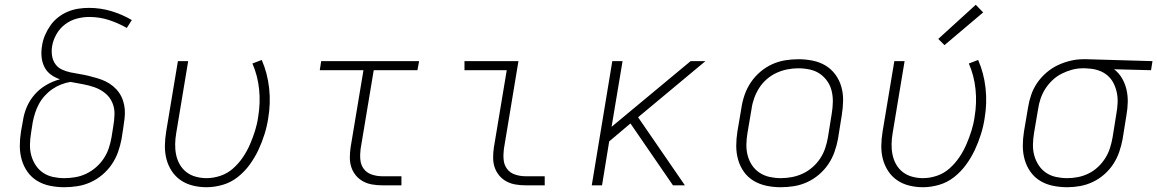

<svg xmlns="http://www.w3.org/2000/svg" viewBox="-20 -776 4846 804"><path d="M249 8Q219 8 189.5 2Q160 -4 136 -18.5Q112 -33 95.5 -56Q79 -79 71 -107Q63 -135 63 -165Q63 -195 68 -226L76 -270Q80 -299 92 -327.5Q104 -356 125 -380Q146 -404 173.5 -420Q201 -436 231 -444Q210 -451 192.5 -464Q175 -477 165.5 -496.5Q156 -516 154 -538.5Q152 -561 156 -584Q159 -606 168 -627.5Q177 -649 190.5 -668.5Q204 -688 223 -703Q242 -718 263.5 -727Q285 -736 307.5 -739.5Q330 -743 352 -743Q402 -743 447.5 -729Q493 -715 532 -692L511 -659Q476 -679 436.5 -692Q397 -705 354 -705Q328 -705 301.5 -698Q275 -691 252.5 -674Q230 -657 216 -632Q202 -607 198 -581Q195 -562 198 -542.5Q201 -523 211.5 -508Q222 -493 239 -485Q256 -477 275 -473Q294 -469 313 -466Q332 -463 350.5 -458.5Q369 -454 387.5 -448.5Q406 -443 422.5 -435Q439 -427 453.5 -415Q468 -403 478.5 -388Q489 -373 495 -355Q501 -337 502.5 -318Q504 -299 501.5 -279Q499 -259 496 -239L489 -194Q484 -167 474.5 -140Q465 -113 448.5 -88.5Q432 -64 409 -44.5Q386 -25 359.5 -13Q333 -1 305 3.5Q277 8 249 8ZM249 -30Q272 -30 295.5 -34Q319 -38 341 -48.5Q363 -59 382 -75.5Q401 -92 414.5 -112.5Q428 -133 435.5 -155.5Q443 -178 447 -201L454 -245Q459 -272 459.5 -298.5Q460 -325 449.5 -348Q439 -371 419.5 -386.5Q400 -402 376 -410.5Q352 -419 326.5 -423.5Q301 -428 275 -433Q256 -430 236.5 -422.5Q217 -415 199.5 -403Q182 -391 167.5 -375Q153 -359 143 -340.5Q133 -322 127 -303Q121 -284 117 -264L110 -219Q106 -195 105.5 -171Q105 -147 111 -125Q117 -103 129.5 -84Q142 -65 160.5 -52.5Q179 -40 202 -35Q225 -30 249 -30Z M845 8Q815 8 787 1Q759 -6 736.5 -21.5Q714 -37 699 -60Q684 -83 677 -110Q670 -137 670.5 -166.5Q671 -196 676 -226L725 -520H768L718 -219Q714 -196 713.5 -173Q713 -150 717.5 -128Q722 -106 733 -87Q744 -68 761 -55Q778 -42 800 -36Q822 -30 845 -30Q874 -30 903.5 -40Q933 -50 956.5 -71Q980 -92 997.5 -118Q1015 -144 1027 -172Q1039 -200 1048 -228.5Q1057 -257 1061 -286Q1071 -345 1065 -402.5Q1059 -460 1037 -510L1076 -525Q1100 -470 1107 -407Q1114 -344 1103 -280Q1098 -247 1087.5 -213.5Q1077 -180 1062 -148Q1047 -116 1025.5 -86.5Q1004 -57 975.5 -34.5Q947 -12 912.5 -2Q878 8 845 8Z M1580 0Q1559 0 1538.5 -3.5Q1518 -7 1500.5 -16.5Q1483 -26 1470.5 -41Q1458 -56 1451.5 -75Q1445 -94 1445 -115.5Q1445 -137 1448 -158L1502 -482H1319L1325 -520H1735L1728 -482H1545L1490 -152Q1487 -129 1489 -107Q1491 -85 1503.5 -68.5Q1516 -52 1537 -45Q1558 -38 1580 -38H1661V0Z M2180 0Q2159 0 2138.5 -3.5Q2118 -7 2100.5 -16.5Q2083 -26 2070.5 -41Q2058 -56 2051.5 -75Q2045 -94 2045 -115.5Q2045 -137 2048 -158L2102 -482H1925V-520H2151L2090 -152Q2087 -129 2089 -107Q2091 -85 2103.5 -68.5Q2116 -52 2137 -45Q2158 -38 2180 -38H2261V0Z M2458 0 2544 -520H2587L2541 -245L2872 -520H2934L2652 -285L2848 0H2798L2620 -259L2531 -184L2501 0Z M3250 8Q3250 8 3250 8Q3250 8 3250 8H3249Q3219 8 3190 2Q3161 -4 3136.5 -18.5Q3112 -33 3095.5 -56Q3079 -79 3071 -107Q3063 -135 3063 -165Q3063 -195 3068 -226L3085 -326Q3089 -353 3098.5 -380Q3108 -407 3124.5 -431.5Q3141 -456 3164 -475.5Q3187 -495 3213.5 -507Q3240 -519 3268 -523.5Q3296 -528 3324 -528Q3324 -528 3324 -528Q3324 -528 3324 -528Q3354 -528 3383.5 -522Q3413 -516 3437 -501.5Q3461 -487 3478 -464Q3495 -441 3503 -413Q3511 -385 3510.5 -355Q3510 -325 3505 -294L3489 -194Q3484 -167 3474.5 -140Q3465 -113 3448.5 -88.5Q3432 -64 3409 -44.5Q3386 -25 3359.5 -13Q3333 -1 3305 3.5Q3277 8 3250 8ZM3250 -30Q3273 -30 3296.5 -34.5Q3320 -39 3341.5 -49Q3363 -59 3382 -75.5Q3401 -92 3414.5 -112.5Q3428 -133 3435.5 -155.5Q3443 -178 3447 -201L3463 -301Q3467 -325 3467.5 -349Q3468 -373 3462.5 -395.5Q3457 -418 3444 -436.5Q3431 -455 3412.5 -467.5Q3394 -480 3370.5 -485Q3347 -490 3323 -490Q3300 -490 3277 -485.5Q3254 -481 3232 -471Q3210 -461 3191 -444.5Q3172 -428 3159 -407.5Q3146 -387 3138 -364.5Q3130 -342 3127 -319L3110 -219Q3106 -195 3105.5 -171Q3105 -147 3111 -124.5Q3117 -102 3129.5 -83.5Q3142 -65 3161 -52.5Q3180 -40 3203 -35Q3226 -30 3250 -30Z M3845 8Q3815 8 3787 1Q3759 -6 3736.5 -21.5Q3714 -37 3699 -60Q3684 -83 3677 -110Q3670 -137 3670.5 -166.5Q3671 -196 3676 -226L3725 -520H3768L3718 -219Q3714 -196 3713.5 -173Q3713 -150 3717.5 -128Q3722 -106 3733 -87Q3744 -68 3761 -55Q3778 -42 3800 -36Q3822 -30 3845 -30Q3874 -30 3903.5 -40Q3933 -50 3956.5 -71Q3980 -92 3997.5 -118Q4015 -144 4027 -172Q4039 -200 4048 -228.5Q4057 -257 4061 -286Q4071 -345 4065 -402.5Q4059 -460 4037 -510L4076 -525Q4100 -470 4107 -407Q4114 -344 4103 -280Q4098 -247 4087.5 -213.5Q4077 -180 4062 -148Q4047 -116 4025.5 -86.5Q4004 -57 3975.5 -34.5Q3947 -12 3912.5 -2Q3878 8 3845 8ZM3935 -587 3909 -613 4066 -756 4097 -724Z M4449 8Q4419 8 4389.5 2Q4360 -4 4336 -18.5Q4312 -33 4295.5 -56Q4279 -79 4271 -107Q4263 -135 4263 -165Q4263 -195 4268 -226L4285 -326Q4289 -352 4298 -378.5Q4307 -405 4323 -428.5Q4339 -452 4361.5 -471.5Q4384 -491 4409.5 -503Q4435 -515 4462 -521.5Q4489 -528 4516 -528Q4520 -528 4523.5 -528Q4527 -528 4531 -528L4806 -520L4800 -482L4645 -486Q4665 -471 4678 -449Q4691 -427 4697 -401.5Q4703 -376 4702.5 -349Q4702 -322 4697 -294L4681 -194Q4676 -167 4667 -140.5Q4658 -114 4642.5 -90Q4627 -66 4605 -46.5Q4583 -27 4557 -14.5Q4531 -2 4503.5 3Q4476 8 4449 8ZM4449 -30Q4472 -30 4494.5 -34.5Q4517 -39 4538.5 -49.5Q4560 -60 4578 -77Q4596 -94 4608.5 -114Q4621 -134 4628 -156Q4635 -178 4639 -201L4655 -301Q4659 -323 4660 -345.5Q4661 -368 4656.5 -389Q4652 -410 4642.5 -428.5Q4633 -447 4617 -460.5Q4601 -474 4580.5 -481Q4560 -488 4538 -489L4525 -490Q4522 -490 4519 -490Q4516 -490 4513 -490Q4491 -490 4469 -484Q4447 -478 4426 -467.5Q4405 -457 4387.5 -440.5Q4370 -424 4357.5 -404.5Q4345 -385 4337.5 -363Q4330 -341 4327 -319L4310 -219Q4306 -195 4305.5 -171Q4305 -147 4311 -125Q4317 -103 4329.5 -84Q4342 -65 4360.5 -52.5Q4379 -40 4402 -35Q4425 -30 4449 -30Z"/></svg>

Font: Iosevka SS04 XLt Ex Obl
Style: Regular
Weight: 200
Width: 7
Italic angle: -9°
Monospace: yes
Designer: Belleve Invis
Foundry: Belleve Invis
Version: Version 19.0.0; ttfautohint (v1.8.4)